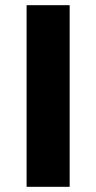

<svg xmlns="http://www.w3.org/2000/svg" viewBox="-20 -720 371 740"><path d="M82.5 0V-700H248.5V0Z"/></svg>

Font: Geologica Roman
Style: Bold
Weight: 700
Designer: Sindre Bremnes, Frode Helland
Foundry: Monokrom Skriftforlag AS
Version: Version 1.010;gftools[0.9.28]